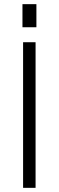

<svg xmlns="http://www.w3.org/2000/svg" viewBox="-20 -903 282 923"><path d="M151 -700V0H91V-700ZM155 -883V-772H88V-883Z"/></svg>

Font: Pathway Extreme 28pt ExtraLight
Style: Regular
Weight: 250
Designer: Eduardo Rodriguez Tunni
Foundry: Eduardo Rodriguez Tunni
Version: Version 1.001;gftools[0.9.26]